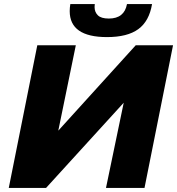

<svg xmlns="http://www.w3.org/2000/svg" viewBox="-20 -922 869 942"><path d="M163 -700H352L266 -281L646 -700H829L689 0H500L587 -418L206 0H23ZM505 -740Q322 -740 322 -867.5Q322 -884 325 -902H445Q444 -894.5 444 -887.5Q444 -863 460 -847Q476 -831 514 -831Q590 -831 603 -902H726Q712 -818 658.5 -779Q605 -740 505 -740Z"/></svg>

Font: Argentum Sans
Style: Bold Italic
Weight: 700
Italic angle: -11°
Designer: Julieta Ulanovsky (font), Cristiano Sobral (main changes and remaster)
Foundry: Julieta Ulanovsky (font), Cristiano Sobral (main changes and remaster)
Version: Version 2.007;June 15, 2022;FontCreator 14.0.0.2814 64-bit; 